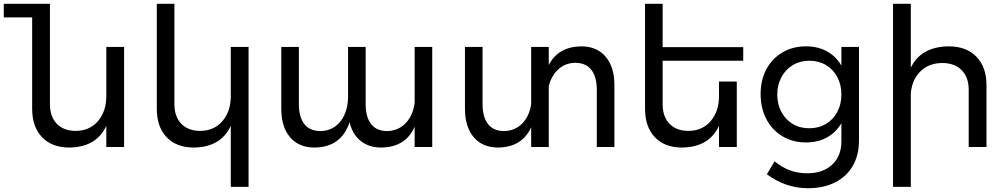

<svg xmlns="http://www.w3.org/2000/svg" viewBox="-86 -777 5315 1015"><path d="M570 -529V0H476V-112Q424 1 281 3Q189 3 136.5 -51.5Q84 -106 84 -202V-685H-66V-757H178V-227Q178 -160 214.5 -122.5Q251 -85 315 -85Q389 -86 432.5 -137.5Q476 -189 476 -269V-529Z M1228 -529V211H1134V-112Q1082 1 939 3Q847 3 795 -51.5Q743 -106 743 -202V-757H836V-227Q836 -160 872.5 -122.5Q909 -85 973 -85Q1047 -86 1090.5 -137.5Q1134 -189 1134 -269V-529Z M2199 -529V0H2106V-107Q2059 1 1930 3Q1864 3 1820.5 -32Q1777 -67 1762 -131Q1719 1 1577 3Q1494 3 1447.5 -51.5Q1401 -106 1401 -202V-529H1494V-227Q1494 -158 1523 -121Q1552 -84 1609 -84Q1676 -86 1715 -137Q1754 -188 1754 -268V-529H1847V-227Q1847 -158 1876 -121Q1905 -84 1962 -84Q2021 -86 2059.5 -127Q2098 -168 2106 -234V-529Z M3162 -327V0H3069V-302Q3069 -371 3040 -408Q3011 -445 2954 -445Q2902 -444 2865.5 -410.5Q2829 -377 2815 -322V0H2722V-104Q2674 1 2548 3Q2465 3 2418.5 -51.5Q2372 -106 2372 -202V-529H2465V-227Q2465 -158 2494 -121Q2523 -84 2580 -84Q2638 -86 2675.5 -125Q2713 -164 2722 -227V-529H2815V-433Q2864 -530 2987 -532Q3069 -532 3115.5 -477.5Q3162 -423 3162 -327Z M3417 -456V-227Q3417 -160 3453.5 -122.5Q3490 -85 3554 -85Q3628 -86 3671.5 -137.5Q3715 -189 3715 -269V-346H3809V0H3715V-112Q3663 1 3520 3Q3428 3 3376 -51.5Q3324 -106 3324 -202V-757H3417V-528H3843V-456Z M4455 -529V-33Q4455 43 4422 100Q4389 157 4328 187.5Q4267 218 4186 218Q4067 218 3968 144L4009 76Q4048 108 4090 123.5Q4132 139 4182 139Q4264 139 4313 93.5Q4362 48 4362 -30V-126Q4334 -77 4286 -50.5Q4238 -24 4175 -24Q4105 -24 4050.5 -56.5Q3996 -89 3965.5 -147Q3935 -205 3935 -280Q3935 -354 3965.5 -411Q3996 -468 4050.5 -500Q4105 -532 4175 -532Q4238 -532 4286 -505.5Q4334 -479 4362 -430V-529ZM4362 -277Q4362 -329 4340.5 -369.5Q4319 -410 4280.5 -433Q4242 -456 4193 -456Q4144 -456 4105.5 -433Q4067 -410 4045 -369Q4023 -328 4023 -277Q4024 -199 4071 -149Q4118 -99 4193 -99Q4242 -99 4280.5 -122Q4319 -145 4340.5 -185.5Q4362 -226 4362 -277Z M5129 -327V0H5035V-302Q5035 -369 4997.5 -406.5Q4960 -444 4894 -444Q4823 -443 4779 -399Q4735 -355 4729 -283V211H4635V-757H4729V-419Q4782 -530 4929 -532Q5023 -532 5076 -477Q5129 -422 5129 -327Z"/></svg>

Font: Montserrat arm2
Style: Regular
Weight: 400
Designer: Julieta Ulanovsky
Foundry: Julieta Ulanovsky
Version: Version 6.000